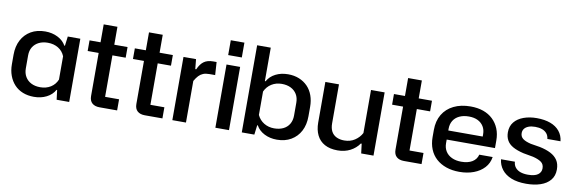

<svg xmlns="http://www.w3.org/2000/svg" viewBox="-52 -1152 4742 1582"><g transform="rotate(10 2318.5 -361.0)"><path d="M260 9Q208 9 166.5 -7.5Q125 -24 96 -55Q67 -86 51 -129Q35 -172 35 -224V-304Q35 -374 62.5 -426.5Q90 -479 140.5 -508.5Q191 -538 260 -538Q318 -538 364.5 -514.5Q411 -491 434 -450H439L449 -529H554V0H449L439 -80H434Q411 -38 364.5 -14.5Q318 9 260 9ZM297 -78Q347 -78 384.5 -101.5Q422 -125 439 -167V-362Q422 -404 384.5 -427Q347 -450 297 -450Q254 -450 222 -434Q190 -418 172 -389Q154 -360 154 -318V-211Q154 -170 172 -140Q190 -110 222 -94Q254 -78 297 -78Z M808 0Q768 0 745.5 -20Q723 -40 723 -80V-679H838V-93H955V0ZM631 -440V-529H949V-440Z M1187 0Q1147 0 1124.5 -20Q1102 -40 1102 -80V-679H1217V-93H1334V0ZM1010 -440V-529H1328V-440Z M1417 0V-529H1522L1530 -447H1538Q1558 -493 1587.5 -514Q1617 -535 1664 -535H1693L1700 -427H1653Q1621 -427 1600 -418.5Q1579 -410 1563 -393Q1547 -376 1531 -348V0Z M1777 0V-529H1891V0ZM1777 -608V-732H1891V-608Z M2292 9Q2234 9 2187.5 -14.5Q2141 -38 2118 -80H2113L2103 0H1998V-729H2112V-449H2118Q2141 -491 2187 -514.5Q2233 -538 2292 -538Q2343 -538 2384.5 -521Q2426 -504 2455.5 -473.5Q2485 -443 2500.5 -400Q2516 -357 2516 -305V-226Q2516 -155 2488.5 -102.5Q2461 -50 2410.5 -20.5Q2360 9 2292 9ZM2254 -79Q2297 -79 2329.5 -94.5Q2362 -110 2380 -140Q2398 -170 2398 -211V-318Q2398 -360 2380 -389.5Q2362 -419 2330 -435Q2298 -451 2254 -451Q2206 -451 2168.5 -427.5Q2131 -404 2112 -362V-166Q2131 -125 2168.5 -102Q2206 -79 2254 -79Z M3100 -529V0H2997L2987 -80H2980Q2952 -39 2905.5 -15Q2859 9 2800 9Q2736 9 2692 -15Q2648 -39 2626 -84Q2604 -129 2604 -189V-529H2718V-203Q2718 -162 2732.5 -135Q2747 -108 2775 -94.5Q2803 -81 2840 -81Q2891 -81 2928.5 -106Q2966 -131 2986 -169V-529Z M3355 0Q3315 0 3292.5 -20Q3270 -40 3270 -80V-679H3385V-93H3502V0ZM3178 -440V-529H3496V-440Z M3819 9Q3758 9 3709 -8Q3660 -25 3625 -56.5Q3590 -88 3571.5 -133.5Q3553 -179 3553 -235V-295Q3553 -370 3585.5 -424.5Q3618 -479 3678 -508.5Q3738 -538 3819 -538Q3878 -538 3925 -521.5Q3972 -505 4005.5 -473Q4039 -441 4057 -397Q4075 -353 4075 -298V-235H3653V-311H3971L3959 -294V-330Q3959 -368 3941.5 -396Q3924 -424 3893 -439Q3862 -454 3819 -454Q3773 -454 3739.5 -438Q3706 -422 3688.5 -393Q3671 -364 3671 -325V-204Q3671 -166 3689 -137Q3707 -108 3741 -92Q3775 -76 3820 -76Q3876 -76 3911.5 -97.5Q3947 -119 3957 -159H4069Q4061 -106 4026.5 -68.5Q3992 -31 3938.5 -11Q3885 9 3819 9Z M4378 10Q4304 10 4253 -10.5Q4202 -31 4173.5 -68Q4145 -105 4140 -153H4256Q4258 -124 4274 -104.5Q4290 -85 4316.5 -75.5Q4343 -66 4380 -66Q4436 -66 4463 -85.5Q4490 -105 4490 -138Q4490 -173 4465.5 -190.5Q4441 -208 4396 -219L4313 -234Q4258 -247 4223.5 -266.5Q4189 -286 4173 -315Q4157 -344 4157 -382Q4157 -433 4185 -467.5Q4213 -502 4262 -520Q4311 -538 4372 -538Q4438 -538 4486.5 -520Q4535 -502 4563.5 -467Q4592 -432 4597 -384H4487Q4484 -412 4468.5 -430Q4453 -448 4428.5 -456.5Q4404 -465 4372 -465Q4339 -465 4316 -456Q4293 -447 4281.5 -431.5Q4270 -416 4270 -395Q4270 -366 4291.5 -349Q4313 -332 4359 -321L4438 -308Q4491 -297 4529 -277.5Q4567 -258 4587.5 -227Q4608 -196 4608 -149Q4608 -96 4578.5 -60.5Q4549 -25 4497 -7.5Q4445 10 4378 10Z"/></g></svg>

Font: Hubot Sans Medium
Style: Regular
Weight: 500
Designer: Deni Anggara
Foundry: GitHub, Inc., Subsidiary of Microsoft Corporation
Version: Version 2.000